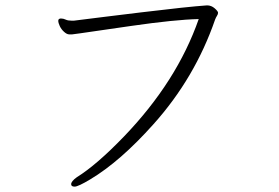

<svg xmlns="http://www.w3.org/2000/svg" viewBox="-20 -676 1040 715"><path d="M255 -599H247Q233 -599 224.5 -603Q216 -607 208 -607H205Q197 -606 197 -598.5Q197 -591 202.5 -579Q208 -567 218.5 -557.5Q229 -548 237.5 -548Q246 -548 249 -548Q252 -548 279 -552Q306 -556 469 -579.5Q632 -603 720 -605Q639 -373 442 -168Q340 -62 266 -16Q245 -1 245 10Q245 19 258 19Q271 19 316 -8Q428 -75 552 -214Q706 -386 781 -603Q784 -611 788 -617Q792 -623 792 -628.5Q792 -634 779.5 -645Q767 -656 751 -656Q679 -651 506 -630Q436 -622 371 -613.5Q306 -605 255 -599Z"/></svg>

Font: LXGW WenKai Mono TC Light
Style: Regular
Weight: 300
Designer: LXGW / Fontworks Inc.
Foundry: LXGW / Fontworks Inc.
Version: Version 1.330